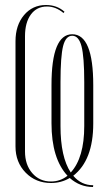

<svg xmlns="http://www.w3.org/2000/svg" viewBox="-20 -726 429 768"><path d="M80 -581V-120Q80 -67 109 -33.5Q138 0 184 0Q221 0 250 -23Q186 -92 186 -233V-386Q186 -589 269 -589Q353 -589 353 -385V-232Q353 -85 273 -23Q305 15 353 15L352 22Q300 22 259 -14Q225 6 184 6Q123 6 82.5 -35.5Q42 -77 42 -140V-561Q42 -625 76 -665.5Q110 -706 164 -706Q208 -706 238 -679L234 -674Q203 -700 168 -700Q127 -700 103.5 -668Q80 -636 80 -581ZM263 -36Q317 -95 317 -222V-397Q317 -499 306 -541Q295 -583 269 -583Q243 -583 232.5 -542Q222 -501 222 -397V-222Q222 -98 263 -36Z"/></svg>

Font: Moniqa ExtLt Narrow Display
Style: Regular
Weight: 200
Width: 4
Designer: Rajesh Rajput
Foundry: Rajesh Rajput
Version: Version 1.000